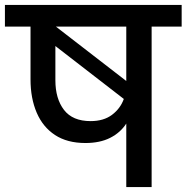

<svg xmlns="http://www.w3.org/2000/svg" viewBox="-44 -760 758 780"><path d="M303 -179Q229 -179 179.5 -211.5Q130 -244 105 -302.5Q80 -361 80 -437V-652H-24V-740H694V-652H572V0H469V-258Q445 -221 403.5 -200Q362 -179 303 -179ZM183 -652 469 -431V-652ZM181 -434Q181 -359 216 -313.5Q251 -268 324 -268Q377 -268 411 -293.5Q445 -319 459 -358L181 -573Z"/></svg>

Font: Poppins Medium
Style: Regular
Weight: 500
Designer: Ninad Kale (Devanagari), Jonny Pinhorn (Latin)
Version: Version 5.002